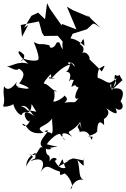

<svg xmlns="http://www.w3.org/2000/svg" viewBox="-56 -824 806 1228"><path d="M230 -256C234 -294 198 -275 269 -350C286 -296 213 -338 300 -319C238 -316 261 -344 273 -323C362 -421 401 -410 397 -411C342 -428 420 -436 422 -397C374 -456 408 -395 367 -365C426 -364 363 -273 397 -315C420 -311 450 -306 427 -331C429 -266 408 -274 488 -252C458 -350 494 -282 452 -382C453 -375 394 -283 403 -267C432 -302 480 -245 457 -272C441 -269 401 -173 446 -196C414 -154 429 -179 355 -167C395 -194 350 -213 356 -215C360 -202 283 -160 285 -179C306 -212 274 -275 309 -234C238 -273 243 -325 167 -253L198 -238ZM657 -256C657 -244 641 -293 656 -284C653 -257 656 -218 689 -325C632 -266 633 -310 559 -330C582 -322 556 -323 577 -384C630 -419 612 -400 595 -367C538 -425 471 -490 512 -439C534 -454 482 -518 463 -472C509 -536 433 -541 459 -547C473 -561 480 -606 484 -531C382 -618 382 -538 414 -621C378 -587 354 -635 346 -643C350 -550 338 -561 346 -508C321 -539 334 -562 306 -551C290 -509 256 -513 261 -534C186 -553 216 -528 160 -555C173 -524 191 -478 191 -450C191 -420 89 -447 97 -449C53 -426 106 -431 98 -473C52 -522 40 -486 125 -416C58 -437 20 -398 -12 -400C19 -390 47 -365 66 -385C87 -369 116 -355 67 -290C153 -260 145 -245 53 -267C110 -275 25 -252 53 -302C5 -234 -23 -256 -30 -274C-41 -212 -19 -194 -36 -145C-28 -131 71 -163 30 -178C21 -153 54 -92 82 -88C99 -132 142 -69 146 -159C191 -81 185 -118 127 -116C111 -115 113 -154 26 -149C108 -131 88 -182 161 -82C75 -148 100 -53 131 -47C151 -88 115 18 86 -32C121 -34 111 42 222 26C154 -24 248 -1 290 -86C260 -74 295 11 273 33C277 15 196 24 247 8C261 25 168 85 220 120C182 100 196 200 121 157C181 191 147 162 110 244C117 242 98 193 171 153C172 208 169 181 139 206C207 180 242 202 203 278C244 212 265 256 316 270C345 271 304 313 357 285C388 303 424 379 395 384C429 307 477 326 491 328C438 323 461 259 439 199C500 258 470 240 482 181C481 213 486 201 412 189L358 209C396 191 400 199 317 242C358 174 330 178 371 270C373 222 339 290 294 204C329 194 277 165 261 211C269 142 238 196 237 123C241 139 295 128 260 122C335 107 327 122 244 99C246 87 330 -5 346 50C355 34 289 0 363 74C329 56 326 -5 408 52C355 0 396 39 458 -45C452 -31 484 42 452 -34C430 1 447 -17 454 20C524 -2 520 78 534 68C525 44 567 57 507 47C599 22 543 3 565 21C567 3 564 -77 610 -23C609 -86 602 -49 627 -78C652 -111 623 -127 625 -131C706 -74 693 -106 683 -133C714 -104 748 -138 715 -176C737 -214 747 -275 657 -255C716 -311 664 -296 680 -345C722 -322 689 -378 727 -311L659 -249ZM145 -723 98 -646 124 -664 85 -589 77 -664 193 -687 213 -614 226 -594 313 -595 351 -551 374 -597 500 -637 539 -673 552 -670 606 -634 587 -646 500 -729 524 -711 410 -759 372 -781 433 -636 340 -671 335 -631 342 -656 263 -768 245 -804 232 -701 188 -743Z"/></svg>

Font: Hussar Lance
Style: Regular
Weight: 700
Foundry: Cannot Into Space Fonts, PlusOne Fonts
Version: Version 2.27